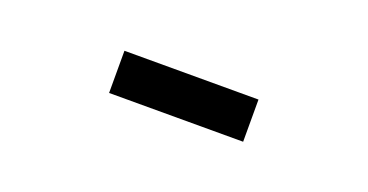

<svg xmlns="http://www.w3.org/2000/svg" viewBox="-22 -369 544 284"><g transform="rotate(20 250.0 -227.0)"><path d="M144.5 -259.8H355.5V-193.4H144.5Z"/></g></svg>

Font: BabelStone Pseudographica Colour
Style: Regular
Weight: 400
Designer: Andrew West
Foundry: BabelStone
Version: Version 16.0.0